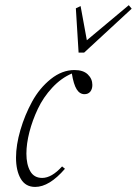

<svg xmlns="http://www.w3.org/2000/svg" viewBox="-20 -718 534 749"><path d="M286.6 -512.7 275.9 -685.5 294.4 -694.3 318.8 -561 482.4 -697.8 493.7 -684.1 308.1 -512.7ZM117.2 11.2Q79.6 11.2 61 -20.5Q42.5 -52.2 42.5 -103Q42.5 -152.3 59.6 -210.9Q76.7 -269.5 105.5 -322Q134.3 -374.5 178.2 -409.7Q222.2 -444.8 270.5 -444.8Q304.7 -444.8 322.5 -427.7Q340.3 -410.6 340.3 -386.7Q340.3 -370.6 332.3 -360.6Q324.2 -350.6 309.6 -350.6Q291 -350.6 279.1 -369.6Q267.1 -388.7 260.3 -431.2Q218.8 -413.6 183.8 -376Q148.9 -338.4 127.7 -293.5Q106.4 -248.5 94.7 -202.9Q83 -157.2 83 -118.7Q83 -76.7 97.9 -50.3Q112.8 -23.9 144.5 -23.9Q181.6 -23.9 222.2 -68.8L233.4 -59.6Q172.4 11.2 117.2 11.2Z"/></svg>

Font: Elstob ExtraLight
Style: Italic
Weight: 200
Italic angle: -20°
Designer: Peter S. Baker
Version: Version 1.015